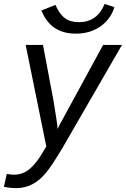

<svg xmlns="http://www.w3.org/2000/svg" viewBox="-77 -759 647 987"><path d="M8 208Q-29 208 -57 201L-42 135Q-22 139 -4 139Q40 139 76 109Q112 79 147 17L161 -6L55 -528H144L199 -236Q204 -207 212 -153Q219 -112 219 -96L232 -122Q236 -130 453 -528H550L245 0Q188 96 157 132Q93 208 8 208ZM313 -586Q183 -586 136 -705L208 -734Q229 -686 257 -665.5Q285 -645 328 -645Q423 -645 461 -739L511 -722Q492 -660 439 -623Q386 -586 313 -586Z"/></svg>

Font: Libra Sans
Style: Italic
Weight: 400
Italic angle: -12°
Foundry: Context Ltd
Version: Version 1.002